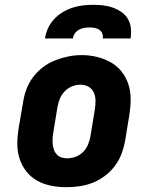

<svg xmlns="http://www.w3.org/2000/svg" viewBox="-20 -770 640 798"><path d="M256 8Q224 8 193 2Q162 -4 135.5 -18.5Q109 -33 90 -57Q71 -81 61.5 -110Q52 -139 52 -171Q52 -203 57 -235L76 -345Q80 -373 90 -399.5Q100 -426 117.5 -449.5Q135 -473 159 -491Q183 -509 210 -519.5Q237 -530 264.5 -535.5Q292 -541 320 -541Q352 -541 382.5 -533.5Q413 -526 439.5 -511.5Q466 -497 485 -473Q504 -449 513.5 -420Q523 -391 523 -359Q523 -327 518 -295L500 -185Q495 -157 485 -130.5Q475 -104 457.5 -80.5Q440 -57 416 -39Q392 -21 365.5 -10.5Q339 0 311 4Q283 8 256 8ZM259 -112Q277 -112 294.5 -118.5Q312 -125 325.5 -138.5Q339 -152 346 -169.5Q353 -187 356 -204L374 -314Q377 -333 377 -351Q377 -369 370 -385Q363 -401 348 -409.5Q333 -418 314 -418Q297 -418 279.5 -411Q262 -404 249 -390.5Q236 -377 229 -360Q222 -343 219 -326L201 -216Q199 -204 198.5 -191.5Q198 -179 199.5 -167.5Q201 -156 205 -145.5Q209 -135 217 -127Q225 -119 236 -115.5Q247 -112 259 -112ZM167 -610Q170 -632 179.5 -652.5Q189 -673 204.5 -690Q220 -707 240 -719Q260 -731 281.5 -738Q303 -745 324.5 -747.5Q346 -750 368 -750Q389 -750 410 -747.5Q431 -745 450 -738Q469 -731 485.5 -719.5Q502 -708 512 -690.5Q522 -673 524 -652Q526 -631 523 -610H407Q409 -621 405 -631Q401 -641 392.5 -646.5Q384 -652 373.5 -654Q363 -656 352 -656Q341 -656 330 -654Q319 -652 308.5 -646.5Q298 -641 291 -631Q284 -621 283 -610Z"/></svg>

Font: Iosevka Slab Heavy Extended
Style: Italic
Weight: 900
Width: 7
Italic angle: -9°
Monospace: yes
Designer: Belleve Invis
Foundry: Belleve Invis
Version: Version 11.1.0; ttfautohint (v1.8.3)